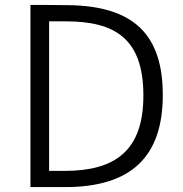

<svg xmlns="http://www.w3.org/2000/svg" viewBox="-20 -762 747 782"><path d="M104 0H245C515 0 643 -124 643 -375C643 -616 530 -738 257 -741C194 -742 110 -742 104 -742ZM249 -675C449 -675 564 -604 564 -373C564 -148 449 -66 243 -66H180V-675Z"/></svg>

Font: Cheyenne Sans Light
Style: Regular
Weight: 300
Designer: The Public Sans project authors (U.S. Web Design System), Libre Franklin designed by Pablo Impallari and Rodrigo Fuenzal
Foundry: The Cheyenne Sans Project Authors
Version: Version 2.007